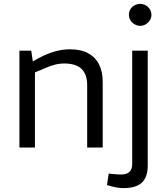

<svg xmlns="http://www.w3.org/2000/svg" viewBox="-20 -760 861 989"><path d="M80 0V-499H141L149 -444L186 -464Q224 -484 262.5 -495Q301 -506 340 -506Q397 -506 434.5 -485.5Q472 -465 490.5 -427.5Q509 -390 509 -339V0H429V-322Q429 -377 400 -405Q371 -433 311 -433Q285 -433 259.5 -426Q234 -419 203 -405L160 -387V0ZM615 209Q602 209 585.5 206.5Q569 204 551 199L531 193L540 134L558 136Q569 137 581.5 138Q594 139 603 139Q632 139 646.5 125.5Q661 112 661 85V-499H741V93Q741 152 711 180.5Q681 209 615 209ZM702 -627Q687 -627 673 -635Q659 -643 651.5 -656Q644 -669 644 -684Q644 -699 651.5 -712Q659 -725 673 -732.5Q687 -740 702 -740Q718 -740 731 -732.5Q744 -725 752 -712Q760 -699 760 -684Q760 -668 752 -655.5Q744 -643 731 -635Q718 -627 702 -627Z"/></svg>

Font: REM Light
Style: Regular
Weight: 300
Designer: Octavio Pardo
Foundry: Ashler Design
Version: Version 1.005;gftools[0.9.28]